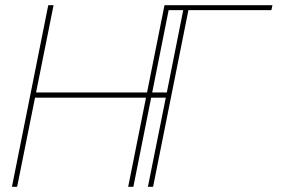

<svg xmlns="http://www.w3.org/2000/svg" viewBox="-20 -720 1131 740"><path d="M570 0H550L619 -343.5H115L46 0H26L166 -700H186.5L119 -363.5H623L690 -700H710ZM614 -700H1030L1026 -681H630L494 0H474Z"/></svg>

Font: Argentum Sans Thin
Style: Italic
Weight: 100
Italic angle: -11°
Designer: Julieta Ulanovsky (font), Cristiano Sobral (main changes and remaster)
Foundry: Julieta Ulanovsky (font), Cristiano Sobral (main changes and remaster)
Version: Version 2.007;June 15, 2022;FontCreator 14.0.0.2814 64-bit; 